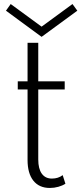

<svg xmlns="http://www.w3.org/2000/svg" viewBox="-20 -915 403 951"><path d="M227 16Q174 16 145.2 -20.2Q116.5 -56.5 116.5 -122.5V-472H68V-512H116.5V-703H169.5V-512H300.5V-472H169.5V-125Q169.5 -79 187 -54.8Q204.5 -30.5 237 -30.5Q268.5 -30.5 290.5 -47.5L304 -5Q289.5 4.5 269 10.2Q248.5 16 227 16ZM186 -732.5 9.5 -862 33 -895 186 -783 339 -895 363 -862Z"/></svg>

Font: Spartan Thin Light
Style: Regular
Weight: 300
Version: Version 1.004